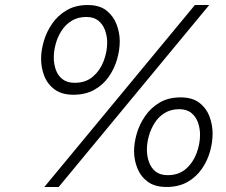

<svg xmlns="http://www.w3.org/2000/svg" viewBox="-20 -732 898 764"><path d="M156.5 12 755.5 -712H812.5L213.5 12ZM272 -355Q226 -355 197.5 -376Q169 -397 156.2 -429.8Q143.5 -462.5 143.5 -497.5Q143.5 -530.5 154.2 -567.8Q165 -605 187.5 -637.8Q210 -670.5 245.2 -691.2Q280.5 -712 329 -712Q376 -712 403.8 -690Q431.5 -668 444 -634.8Q456.5 -601.5 456.5 -568Q456.5 -533 445.8 -495.8Q435 -458.5 412.8 -426.5Q390.5 -394.5 355.5 -374.8Q320.5 -355 272 -355ZM277.5 -402.5Q321 -402.5 349.8 -427.2Q378.5 -452 392.5 -489Q406.5 -526 406.5 -562.5Q406.5 -587.5 398.2 -611Q390 -634.5 371.8 -649.5Q353.5 -664.5 323.5 -664.5Q290 -664.5 265.5 -649.5Q241 -634.5 225.2 -610.2Q209.5 -586 201.8 -557.8Q194 -529.5 194 -503Q194 -477.5 202.2 -454.2Q210.5 -431 228.8 -416.8Q247 -402.5 277.5 -402.5ZM642.5 12Q596 12 567.8 -9Q539.5 -30 526.5 -62.8Q513.5 -95.5 513.5 -130.5Q513.5 -163.5 524.2 -200.5Q535 -237.5 557.5 -270.2Q580 -303 615 -323.8Q650 -344.5 699 -344.5Q745.5 -344.5 773.5 -322.8Q801.5 -301 813.8 -267.8Q826 -234.5 826 -200.5Q826 -165.5 815.5 -128.5Q805 -91.5 782.8 -59.5Q760.5 -27.5 725.8 -7.8Q691 12 642.5 12ZM647.5 -35Q691 -35 719.5 -59.8Q748 -84.5 762 -121.8Q776 -159 776 -195.5Q776 -220.5 768 -243.8Q760 -267 741.8 -282.2Q723.5 -297.5 693.5 -297.5Q660 -297.5 635.5 -282.5Q611 -267.5 595.5 -243Q580 -218.5 572.2 -190.5Q564.5 -162.5 564.5 -136Q564.5 -110.5 572.8 -87.2Q581 -64 599 -49.5Q617 -35 647.5 -35Z"/></svg>

Font: Overpass ExtraLight
Style: Italic
Weight: 250
Italic angle: -10°
Designer: Delve Withrington, Dave Bailey, Thomas Jockin
Foundry: Delve Fonts LLC
Version: Version 4.000